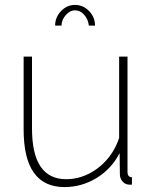

<svg xmlns="http://www.w3.org/2000/svg" viewBox="-20 -750 621 780"><path d="M76 -224V-520H110V-228Q110 -22 249 -22Q296 -22 339.5 -43.5Q383 -65 415.5 -103Q448 -141 464 -190V-520H498V-52Q498 -30 516 -30V0Q502 1 497 -1Q484 -4 475.5 -15.5Q467 -27 467 -42L466 -128Q433 -64 372.5 -27Q312 10 242 10Q76 10 76 -224ZM285 -708Q264 -708 247 -688.5Q230 -669 230 -646H204Q204 -680 228 -705Q252 -730 285 -730Q318 -730 342 -705Q366 -680 366 -646H341Q338 -672 322 -690Q306 -708 285 -708Z"/></svg>

Font: Raleway ExtraLight
Style: Regular
Weight: 200
Designer: Matt McInerney, Pablo Impallari, Rodrigo Fuenzalida
Foundry: Matt McInerney, Pablo Impallari, Rodrigo Fuenzalida
Version: Version 4.026